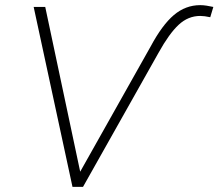

<svg xmlns="http://www.w3.org/2000/svg" viewBox="-20 -727 850 747"><path d="M111 -700H156L292 -59L566 -546Q611 -630 656.5 -668.5Q702 -707 759 -707Q771 -707 783.5 -705Q796 -703 810 -700L798 -660Q775 -665 759 -665Q712 -665 675 -630.5Q638 -596 597 -522L303 0H262Z"/></svg>

Font: Argentum Sans ExtraLight
Style: Italic
Weight: 200
Italic angle: -11°
Designer: Julieta Ulanovsky (font), Cristiano Sobral (main changes and remaster)
Foundry: Julieta Ulanovsky (font), Cristiano Sobral (main changes and remaster)
Version: Version 2.007;June 15, 2022;FontCreator 14.0.0.2814 64-bit; 